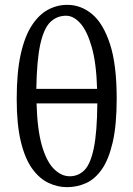

<svg xmlns="http://www.w3.org/2000/svg" viewBox="-20 -760 551 793"><path d="M257 13Q217 13 179.5 -5Q142 -23 112.5 -64Q83 -105 66 -175.5Q49 -246 49 -351Q49 -461 65.5 -535.5Q82 -610 111.5 -655Q141 -700 178.5 -720Q216 -740 258 -740Q314 -740 360 -702Q406 -664 434 -579Q462 -494 462 -353Q462 -244 445.5 -172.5Q429 -101 400.5 -60.5Q372 -20 335 -3.5Q298 13 257 13ZM253 -695Q215 -695 188 -669Q161 -643 146.5 -577.5Q132 -512 130 -393H381Q378 -499 359 -565.5Q340 -632 312 -663.5Q284 -695 253 -695ZM268 -32Q304 -32 329 -57.5Q354 -83 367.5 -148.5Q381 -214 382 -333H131Q134 -225 153 -159Q172 -93 202.5 -62.5Q233 -32 268 -32Z"/></svg>

Font: Source Serif 4
Style: Regular
Weight: 400
Designer: Frank Grießhammer
Foundry: Adobe
Version: Version 4.005;hotconv 1.1.0;makeotfexe 2.6.0